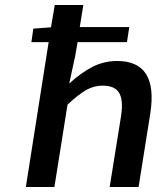

<svg xmlns="http://www.w3.org/2000/svg" viewBox="-20 -745 640 765"><path d="M83 0 173.8 -577.1H105L112.8 -630.9L183.1 -636.2L198.2 -725.1H312L297.9 -637.2H495.1L485.8 -577.1H289.1L279.8 -522.9L255.9 -412.1Q301.8 -454.6 347.9 -478.3Q394 -502 446.8 -502Q610.4 -502 579.1 -294.9L532.2 0H417L461.9 -279.8Q472.2 -343.8 455.3 -373.8Q438.5 -403.8 389.2 -403.8Q354 -403.8 323.2 -386.2Q292.5 -368.7 249 -328.1L196.8 0Z"/></svg>

Font: Office Code Pro Medium Italic
Style: Regular
Weight: 500
Italic angle: -9°
Designer: Nathan Rutzky & Paul D. Hunt
Foundry: Adobe Systems Incorporated
Version: Version 1.004;PS 001.004;hotconv 1.0.70;makeotf.lib2.5.58329